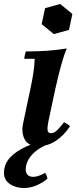

<svg xmlns="http://www.w3.org/2000/svg" viewBox="-59 -718 394 963"><path d="M135 15Q82 15 64.5 -19.5Q47 -54 57 -100L93 -270Q102 -311 108 -350Q114 -389 115 -423H63Q63 -430 65.5 -441.5Q68 -453 71 -460Q129 -460 178 -463.5Q227 -467 276 -475Q266 -453 255 -416Q244 -379 234.5 -340Q225 -301 218 -270L184 -110Q178 -82 179.5 -66Q181 -50 197 -50Q211 -50 226 -63.5Q241 -77 262 -105Q270 -101 277.5 -96.5Q285 -92 292 -85Q264 -41 223 -13Q182 15 135 15ZM243 -698 304 -648 287 -568 211 -547 150 -597 167 -677ZM61 225Q19 225 -10 204.5Q-39 184 -39 150Q-39 104 -8 71.5Q23 39 73.5 16.5Q124 -6 181 -21L196 0Q136 21 103 56.5Q70 92 70 133Q70 149 79.5 159Q89 169 108 169Q119 169 133.5 164.5Q148 160 167 149Q173 156 175.5 164.5Q178 173 179 178Q158 197 126 211Q94 225 61 225Z"/></svg>

Font: Poltawski Nowy
Style: Bold Italic
Weight: 700
Italic angle: -12°
Designer: Adam Pótawski, Mateusz Machalski, Borys Kosmynka, Ania Wieluska
Foundry: Capitalics.wtf
Version: Version 1.001;gftools[0.9.25]